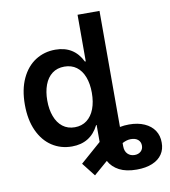

<svg xmlns="http://www.w3.org/2000/svg" viewBox="-96 -789 945 1069"><g transform="rotate(-10 376.5 -254.0)"><path d="M39.1 -264.6Q39.1 -350.6 67.9 -412.1Q96.7 -473.6 146.5 -505.4Q196.3 -537.1 258.8 -537.1Q364.3 -537.1 410.2 -443.4H415V-707H539.1V-50.8Q563.5 -55.7 590.8 -55.7Q640.6 -55.7 677.5 -39.3Q714.4 -22.9 733.9 6.6Q753.4 36.1 752.9 75.2Q753.4 112.3 734.6 140.4Q715.8 168.5 679.2 183.8Q642.6 199.2 590.8 199.2Q531.2 199.2 492.4 179Q453.6 158.7 434.1 122.6L355.5 190.4L295.9 114.3L413.1 11.7V-84H410.2Q363.3 9.8 257.8 9.8Q194.8 9.8 145.3 -22.7Q95.7 -55.2 67.4 -117.2Q39.1 -179.2 39.1 -264.6ZM418 -265.6Q418 -316.9 403.3 -355.2Q388.7 -393.6 360.4 -414.6Q332 -435.5 292 -435.5Q251.5 -435.5 223.1 -414.1Q194.8 -392.6 180.4 -354Q166 -315.4 166 -265.6Q166 -214.8 180.7 -175.8Q195.3 -136.7 223.6 -114.7Q252 -92.8 292 -92.8Q331.5 -92.8 359.9 -114.3Q388.2 -135.7 403.1 -174.8Q418 -213.9 418 -265.6ZM592.8 117.2Q614.7 117.2 628.2 104.7Q641.6 92.3 641.6 72.3Q641.6 51.8 627.2 39.1Q612.8 26.4 585.9 26.4Q564 26.4 538.1 40V57.6Q538.1 86.4 553.7 101.8Q569.3 117.2 592.8 117.2Z"/></g></svg>

Font: Pretendard SemiBold
Style: Regular
Weight: 600
Designer: Base glyphs from Inter by Rasmus Andersson; Hangeul glyphs from Noto Sans CJK(Source Han Sans) by Jang Soo-young and Kan
Foundry: Kil Hyung-jin
Version: Version 1.309